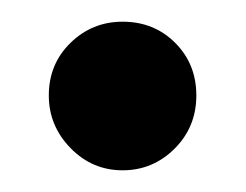

<svg xmlns="http://www.w3.org/2000/svg" viewBox="-20 -373 227 177"><path d="M25 -285Q25 -314 45 -333.5Q65 -353 93 -353Q122 -353 141.5 -333.5Q161 -314 161 -285Q161 -256 141 -236Q121 -216 93 -216Q65 -216 45 -236.5Q25 -257 25 -285Z"/></svg>

Font: Arya
Style: Bold
Weight: 700
Designer: Eduardo Rodriguez Tunni, Modular Infotech
Foundry: Eduardo Rodriguez Tunni, Modular Infotech
Version: Version 1.002